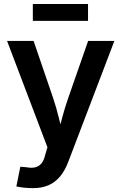

<svg xmlns="http://www.w3.org/2000/svg" viewBox="-20 -742 612 968"><path d="M62.5 197.8 82.5 98.6 112.8 101.1Q137.7 106 156.5 101.8Q175.3 97.7 188.2 82.8Q201.2 67.9 207.5 40L219.2 0.5L15.6 -535.6H149.4L247.6 -248.5Q264.2 -199.2 276.1 -149.9Q288.1 -100.6 301.3 -49.8H267.6Q280.8 -100.6 293.9 -150.1Q307.1 -199.7 324.2 -248.5L424.3 -535.6H556.6L323.7 75.2Q307.6 117.7 283.4 147Q259.3 176.3 225.6 191.4Q191.9 206.5 146 206.5Q121.6 206.5 99.6 204.1Q77.6 201.7 62.5 197.8ZM423.8 -721.7V-636.7H145.5V-721.7Z"/></svg>

Font: Inter 20pt SemiBold
Style: Regular
Weight: 600
Version: Version 4.001;git-66647c0bb